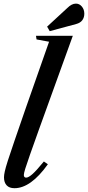

<svg xmlns="http://www.w3.org/2000/svg" viewBox="-20 -1004 474 1035"><path d="M58 10.5Q30 10.5 15.8 -5Q1.5 -20.5 1.5 -48Q1.5 -60.5 5.8 -80Q10 -99.5 22.2 -137.8Q34.5 -176 57.8 -244Q81 -312 119 -421.5L244.5 -779L177 -791.5L174 -811H372.5L190 -306Q159.5 -221 141.8 -170.5Q124 -120 116.2 -94.8Q108.5 -69.5 108.5 -61Q108.5 -46.5 121 -46.5Q133.5 -46.5 155 -65.5Q176.5 -84.5 216.5 -133.5L238 -118.5Q146 10.5 58 10.5ZM248 -836 234 -860.5 343 -961Q354.5 -972.5 366 -978.5Q377.5 -984.5 389.5 -984.5Q408 -984.5 421.2 -968.8Q434.5 -953 434.5 -930Q434.5 -910 423.8 -895.2Q413 -880.5 390.5 -874.5Z"/></svg>

Font: Libre Caslon Condensed SemiBold Italic
Style: Regular
Weight: 600
Italic angle: -22.583°
Designer: Pablo Impallari, Rodrigo Fuenzalida, Katja Schimmel, Ertekin Erdin
Foundry: Pablo Impallari, Rodrigo Fuenzalida
Version: Version 2.000; ttfautohint (v1.8.4.7-5d5b);gftools[0.9.33]